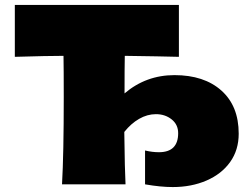

<svg xmlns="http://www.w3.org/2000/svg" viewBox="-20 -746 1016 777"><path d="M946 -205Q946 -139 911.5 -90.5Q877 -42 816 -15.5Q755 11 679 11Q630 11 567 0V-137Q596 -130 623 -130Q701 -130 701 -207Q701 -242 674.5 -263Q648 -284 611 -284Q576 -284 543 -265Q510 -246 483 -212Q485 -52 488 0H231Q238 -123 238 -353Q238 -466 237 -520Q174 -520 40 -516V-726H704V-516Q631 -518 485 -520Q484 -472 484 -368Q571 -442 686 -442Q806 -442 876 -379.5Q946 -317 946 -205Z"/></svg>

Font: Dela Gothic One
Style: Regular
Weight: 400
Designer: aratakana
Foundry: aratakana
Version: Version 1.004